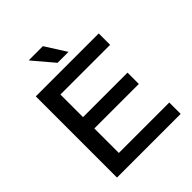

<svg xmlns="http://www.w3.org/2000/svg" viewBox="-236 -1007 1147 1147"><g transform="rotate(-45 337.0 -434.0)"><path d="M407.2 -735.8H314.9L205.1 -865.2L206.1 -868.2H323.2ZM81.1 0V-686H612.8V-589.8H192.9V-398.9H568.8V-303.2H192.9V-96.2H619.1V0Z"/></g></svg>

Font: Archivo Medium
Style: Regular
Weight: 500
Designer: Hector Gatti
Foundry: Omnibus-Type
Version: Version 2.001